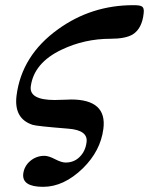

<svg xmlns="http://www.w3.org/2000/svg" viewBox="-20 -486 577 743"><path d="M536 -435Q530 -376 494 -353Q466 -336 408 -336Q307 -336 219 -294Q111 -243 99 -151Q93 -99 192 -99Q199 -99 208.5 -99.5Q218 -100 227.5 -100Q237 -100 244.5 -100.5Q252 -101 255 -101Q395 -101 380 13Q369 98 301 165Q227 237 147 237Q64 237 70 186Q74 156 97.5 136.5Q121 117 152 117Q168 117 193 130Q218 143 234 143Q267 143 289 120.5Q311 98 315 64Q321 18 245 12Q120 2 106 -3Q33 -27 44 -116Q64 -272 205 -373Q334 -466 496 -466Q520 -466 527 -462Q539 -457 536 -435Z"/></svg>

Font: DG Didot
Style: Bold Italic
Weight: 700
Designer: David Gatwood, Takis Katsoulidis, and George D. Matthiopoulos
Foundry: David Gatwood
Version: Version 1.0